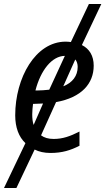

<svg xmlns="http://www.w3.org/2000/svg" viewBox="-37 -754 526 959"><path d="M90 -39 -17 185H45L136 -7C158 4 184 10 215 10C273 10 315 -3 360 -26V-97C313 -73 276 -60 231 -60C205 -60 184 -66 168 -78L243 -244C371 -267 431 -337 431 -426C431 -475 410 -510 372 -529L469 -734H407L317 -544C309 -545 300 -546 291 -546C140 -546 39 -365 39 -178C39 -117 57 -70 90 -39ZM147 -302H140C166 -403 222 -474 287 -475L209 -306C189 -304 168 -302 147 -302ZM279 -323 339 -457C347 -448 351 -434 351 -420C351 -375 325 -341 279 -323ZM131 -130C126 -145 124 -162 124 -183C124 -200 126 -219 128 -235L178 -237Z"/></svg>

Font: Noto Sans SemiCondensed
Style: Italic
Weight: 400
Width: 4
Italic angle: -12°
Designer: Monotype Design Team
Foundry: Monotype Imaging Inc.
Version: Version 2.013